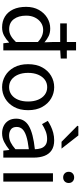

<svg xmlns="http://www.w3.org/2000/svg" viewBox="526 -1302 787 1880"><g transform="rotate(90 920.0 -361.5)"><path d="M248.3 12Q187.1 12 141.7 -15.9Q96.3 -43.8 71.4 -96.5Q46.6 -149.1 46.6 -223.2Q46.6 -295.2 76.4 -348.2Q106.3 -401.2 154.4 -430.2Q202.6 -459.2 257.6 -459.2Q300.3 -459.2 331.4 -444.6Q362.4 -430.1 393.9 -402.9L390.7 -486.8V-712.2H472.8V0H403.3L396.8 -55.4H393.6Q365.4 -27.3 329.1 -7.6Q292.8 12 248.3 12ZM265.7 -57.1Q299.7 -57.1 329.8 -73.9Q359.9 -90.7 390.7 -123.3V-338.2Q359.9 -366.9 331.3 -378.5Q302.8 -390.1 272.1 -390.1Q233.4 -390.1 201.8 -368.9Q170.2 -347.6 151.4 -310.2Q132.6 -272.9 132.6 -224.5Q132.6 -148.2 167.2 -102.6Q201.8 -57.1 265.7 -57.1ZM208.5 -557V-621.8H552.7V-562.2L469.8 -557Z M833.2 12Q773.6 12 722.1 -18.1Q670.7 -48.1 639.3 -105Q607.9 -161.9 607.9 -242.4Q607.9 -323.5 639.3 -380.8Q670.7 -438 722.1 -468Q773.6 -498.1 833.2 -498.1Q892.7 -498.1 943.9 -468Q995 -438 1026.7 -380.8Q1058.4 -323.5 1058.4 -242.4Q1058.4 -161.9 1026.7 -105Q995 -48.1 943.9 -18.1Q892.7 12 833.2 12ZM833.2 -56.5Q875 -56.5 906.8 -79.7Q938.6 -102.9 956 -144.8Q973.4 -186.7 973.4 -242.4Q973.4 -298.1 956 -340.3Q938.6 -382.6 906.8 -406.1Q875 -429.6 833.2 -429.6Q791.4 -429.6 759.9 -406.1Q728.4 -382.6 710.6 -340.3Q692.9 -298.1 692.9 -242.4Q692.9 -186.7 710.6 -144.8Q728.4 -102.9 759.9 -79.7Q791.4 -56.5 833.2 -56.5Z M1284.3 12Q1243.6 12 1211.2 -4.3Q1178.8 -20.5 1160.1 -51.5Q1141.4 -82.4 1141.4 -126.2Q1141.4 -208 1213.4 -250.2Q1285.4 -292.3 1440.7 -309Q1440.5 -339.5 1432 -367Q1423.5 -394.6 1401.5 -411.7Q1379.4 -428.9 1339.9 -428.9Q1298.1 -428.9 1261.1 -413.4Q1224 -397.9 1194.9 -379L1163 -435.4Q1185.3 -450.4 1215 -464.9Q1244.7 -479.4 1279.9 -488.7Q1315.1 -498 1354.1 -498Q1413.2 -498 1450.4 -473.3Q1487.6 -448.6 1505.2 -403.6Q1522.8 -358.6 1522.8 -297.7V0H1454.5L1448.1 -57.9H1444.8Q1409.7 -29.1 1369.8 -8.5Q1329.9 12 1284.3 12ZM1307.2 -56.5Q1342.6 -56.5 1374.1 -72.3Q1405.6 -88.1 1440.7 -118.9V-249.9Q1359 -240.4 1311.3 -224.5Q1263.6 -208.6 1243 -185.6Q1222.5 -162.7 1222.5 -131.5Q1222.5 -91.2 1247.3 -73.8Q1272.1 -56.5 1307.2 -56.5ZM1367.9 -570 1210.6 -725.6 1215.5 -734.7H1305.8L1434.7 -570Z M1675.9 0V-486H1758V0ZM1716.5 -586Q1692.8 -586 1677.3 -601Q1661.7 -616 1661.7 -640.4Q1661.7 -664.2 1677.3 -678.9Q1692.8 -693.6 1716.5 -693.6Q1740.8 -693.6 1756.1 -678.9Q1771.3 -664.2 1771.3 -640.4Q1771.3 -616 1756.1 -601Q1740.8 -586 1716.5 -586Z"/></g></svg>

Font: Source Sans 3 VF
Style: Regular
Weight: 200
Designer: Paul D. Hunt
Foundry: Adobe
Version: Version 3.046;hotconv 1.0.118;makeotfexe 2.5.65603